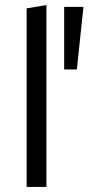

<svg xmlns="http://www.w3.org/2000/svg" viewBox="-20 -737 349 757"><path d="M85 -704 163 -717V0H85ZM233 -463V-710H309L283 -463Z"/></svg>

Font: Ysabeau Medium
Style: Regular
Weight: 500
Designer: Christian Thalmann (Catharsis Fonts)
Version: Version 0.003